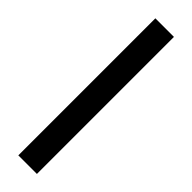

<svg xmlns="http://www.w3.org/2000/svg" viewBox="-262 -598 745 745"><g transform="rotate(45 111.0 -225.0)"><path d="M60 151V-601H162V151Z"/></g></svg>

Font: Darker Grotesque
Style: Bold
Weight: 700
Designer: Gabriel Lam
Foundry: TypeRant
Version: Version 1.000;gftools[0.9.28]